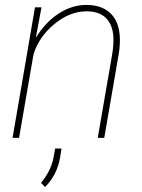

<svg xmlns="http://www.w3.org/2000/svg" viewBox="-20 -558 576 777"><path d="M125 -405.3Q164.6 -469.2 218.3 -503.7Q272 -538.1 329.1 -538.1Q389.6 -538.1 424.3 -506.8Q459 -475.6 464.4 -416.5Q467.3 -379.4 460.4 -338.9L401.9 0H375.5L434.1 -338.9Q439.9 -373 439 -406.2Q436.5 -458 408.4 -485.4Q380.4 -512.7 328.1 -512.2Q261.2 -511.2 199.5 -460.2Q137.7 -409.2 115.7 -338.4L57.1 0H30.8L121.6 -528.3H147.9ZM223.1 80.6Q210.4 150.9 162.6 198.7L146 182.1Q185.5 134.3 196.3 81.5L203.1 43H229Z"/></svg>

Font: Roboto Thin
Style: Italic
Weight: 250
Italic angle: -12°
Designer: Google
Version: Version 2.134; 2016